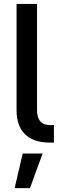

<svg xmlns="http://www.w3.org/2000/svg" viewBox="-20 -727 295 979"><path d="M238.3 -88.9 254.9 -89.8V0H233.4Q151.4 0 107.9 -42.2Q64.5 -84.5 64.5 -165V-707H168.9V-165Q168.9 -127.4 185.8 -108.2Q202.6 -88.9 238.3 -88.9ZM95.7 55.7H197.3L132.8 232.4H54.7Z"/></svg>

Font: Pretendard GOV Medium
Style: Regular
Weight: 500
Designer: Base glyphs from Inter by Rasmus Andersson; Hangeul glyphs from Noto Sans CJK(Source Han Sans) by Jang Soo-young and Kan
Foundry: Kil Hyung-jin
Version: Version 1.309